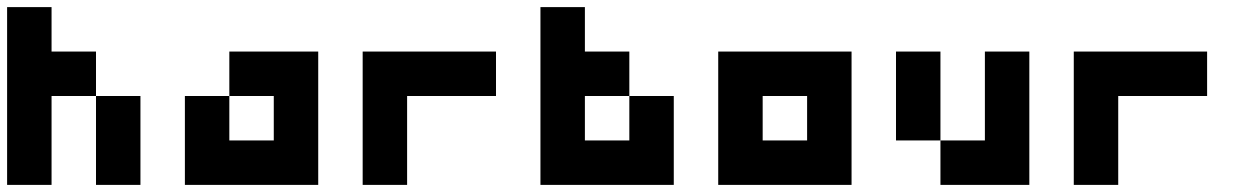

<svg xmlns="http://www.w3.org/2000/svg" viewBox="-20 -395 3540 540"><path d="M125 -375V-250H250V-125H125V125H0V-375ZM375 -125V125H250V-125Z M875 -250V125H500V-125H625V0H750V-125H625V-250Z M1375 -250V-125H1125V125H1000V-250Z M1625 -375V-250H1750V-125H1625V0H1750V-125H1875V125H1500V-375Z M2375 -250V125H2000V-250ZM2125 -125V0H2250V-125Z M2625 -250V0H2750V-250H2875V125H2625V0H2500V-250Z M3375 -250V-125H3125V125H3000V-250Z"/></svg>

Font: Bytesized
Style: Regular
Weight: 400
Monospace: yes
Designer: baltdev
Version: Version 1.000